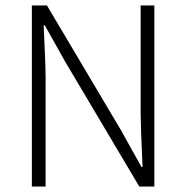

<svg xmlns="http://www.w3.org/2000/svg" viewBox="-20 -679 678 699"><path d="M96 0V-659H151L421 -204L495 -71H499Q492 -223 492 -267V-659H542V0H487L217 -455L143 -587H139Q146 -440 146 -397V0Z"/></svg>

Font: Assistant Light
Style: Regular
Weight: 300
Designer: Hebrew By Ben Nathan, Latin by Paul Hunt
Version: Version 2.001;PS 002.001;hotconv 1.0.88;makeotf.lib2.5.64775